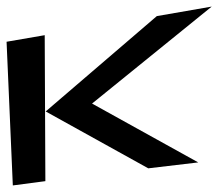

<svg xmlns="http://www.w3.org/2000/svg" viewBox="-67 -530 667 584"><path d="M536 -36 213 -215 577 -510 410 -481 72 -191 384 -18ZM71 21 69 -423 -47 -403 -28 34Z"/></svg>

Font: Gamestation Warped
Style: Regular
Weight: 400
Designer: Jonas Hecksher
Foundry: Jonas Hecksher, Playtypeª, e-types AS
Version: Version 1.003